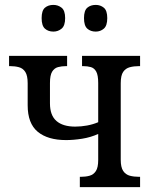

<svg xmlns="http://www.w3.org/2000/svg" viewBox="-20 -764 625 784"><path d="M371 -635Q350 -635 336.5 -647Q323 -659 323 -690Q323 -721 336.5 -732.5Q350 -744 371 -744Q390 -744 404 -732.5Q418 -721 418 -690Q418 -659 404 -647Q390 -635 371 -635ZM198 -635Q177 -635 163.5 -647Q150 -659 150 -690Q150 -721 163.5 -732.5Q177 -744 198 -744Q217 -744 231.5 -732.5Q246 -721 246 -690Q246 -659 231.5 -647Q217 -635 198 -635ZM306 0V-42H310Q330 -42 346 -46.5Q362 -51 371.5 -65.5Q381 -80 381 -111V-217Q350 -203 315 -197.5Q280 -192 250 -192Q175 -192 134 -226Q93 -260 93 -334V-424Q93 -455 83.5 -470Q74 -485 57.5 -489.5Q41 -494 22 -494H17V-536H254V-494H250Q232 -494 217 -490Q202 -486 193 -471.5Q184 -457 184 -425V-342Q184 -293 210.5 -270Q237 -247 287 -247Q311 -247 335.5 -251.5Q360 -256 381 -265V-425Q381 -457 373 -471.5Q365 -486 351 -490Q337 -494 319 -494H315V-536H552V-494H548Q527 -494 510 -489.5Q493 -485 483 -470.5Q473 -456 473 -424V-112Q473 -81 483 -66Q493 -51 510 -46.5Q527 -42 548 -42H552V0Z"/></svg>

Font: Noto Serif SemiCondensed
Style: Regular
Weight: 400
Width: 4
Designer: Monotype Design Team
Foundry: Monotype Imaging Inc.
Version: Version 2.013